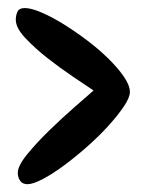

<svg xmlns="http://www.w3.org/2000/svg" viewBox="-20 -483 355 480"><path d="M304.7 -252.9Q304.7 -239.3 289.6 -216.8Q274.4 -194.3 251 -168.5Q227.5 -142.6 198.2 -116.7Q168.9 -90.8 140.6 -69.8Q112.3 -48.8 87.4 -35.6Q62.5 -22.5 48.8 -22.5Q36.1 -22.5 30.3 -31.2Q24.4 -40 24.4 -50.8Q24.4 -68.4 48.3 -97.7Q72.3 -127 104 -157.7Q135.7 -188.5 167 -215.8Q198.2 -243.2 213.9 -256.8Q196.3 -268.6 163.6 -290.5Q130.9 -312.5 99.1 -337.4Q67.4 -362.3 43.5 -387.7Q19.5 -413.1 19.5 -433.6Q19.5 -445.3 23.9 -454.1Q28.3 -462.9 42 -462.9Q57.6 -462.9 83 -452.1Q108.4 -441.4 137.7 -423.3Q167 -405.3 196.8 -382.8Q226.6 -360.4 250.5 -336.9Q274.4 -313.5 289.6 -291.5Q304.7 -269.5 304.7 -252.9Z"/></svg>

Font: Chewy
Style: Regular
Weight: 400
Version: Version 1.001